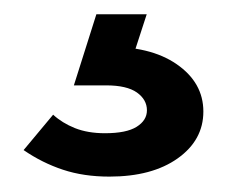

<svg xmlns="http://www.w3.org/2000/svg" viewBox="-20 -32 311 262"><path d="M129.2 209Q94.2 209 65.9 199.6Q37.5 190.2 12.2 172.8L52.5 124.5Q64.8 135.8 82.2 142.8Q99.8 149.8 123.2 149.8Q152.5 149.8 166.5 141Q180.5 132.2 180.5 118.5Q180.5 104 166.8 94.2Q153 84.5 124.8 84.5H80.8L111.5 -12.5H180.2L157 58.8L123.5 32Q184.8 30.5 221.1 55.6Q257.5 80.8 257.5 120.2Q257.5 159.2 222.5 184.1Q187.5 209 129.2 209Z"/></svg>

Font: Outfit Thin
Style: Regular
Weight: 100
Designer: Rodrigo Fuenzalida
Foundry: fragTYPE
Version: Version 1.000